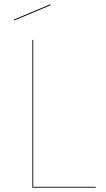

<svg xmlns="http://www.w3.org/2000/svg" viewBox="-20 -864 486 884"><path d="M133 -4H421V0H129V-680H133ZM213 -840 46 -770 44 -774 211 -844Z"/></svg>

Font: FiraGO Four
Style: Regular
Weight: 100
Designer: bBox Type
Foundry: bBox Type GmbH
Version: Version 1.001